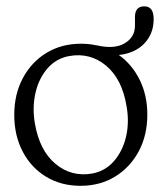

<svg xmlns="http://www.w3.org/2000/svg" viewBox="-20 -577 510 606"><path d="M236 -439Q260.5 -439 283.5 -434H285Q340.5 -421 373.2 -440.2Q406 -459.5 406 -496V-523.5Q406 -557 435.5 -557Q465 -557 465 -517Q465 -470 435 -439.2Q405 -408.5 355 -403.5Q396.5 -374 420.8 -325.2Q445 -276.5 445 -215Q445 -150 417.8 -99.2Q390.5 -48.5 343 -19.5Q295.5 9.5 234 9.5Q173 9.5 125.8 -19Q78.5 -47.5 51.8 -98.2Q25 -149 25 -214.5Q25 -279.5 52 -330.2Q79 -381 126.5 -410Q174 -439 236 -439ZM272 -29.5Q313 -37.5 340 -68.8Q367 -100 377.8 -145.5Q388.5 -191 379.5 -241.5Q365.5 -327.5 314.8 -369.8Q264 -412 198 -400Q157 -392.5 129.8 -361Q102.5 -329.5 92 -284Q81.5 -238.5 90 -188Q104.5 -102 155.2 -59.8Q206 -17.5 272 -29.5Z"/></svg>

Font: Fraunces 144pt SuperSoft Light
Style: Regular
Weight: 300
Version: Version 1.000;[0bf87f6ff]